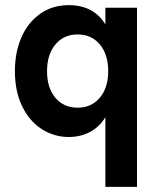

<svg xmlns="http://www.w3.org/2000/svg" viewBox="-20 -523 614 747"><path d="M390 -67Q367 -29 330 -9.5Q293 10 248 10Q190 10 142 -21Q94 -52 66 -110Q38 -168 38 -246Q38 -320 63.5 -378Q89 -436 136.5 -469.5Q184 -503 248 -503Q344 -503 390 -428V-493H513V204H390ZM401 -246Q401 -311 368.5 -350Q336 -389 282 -389Q228 -389 195.5 -350Q163 -311 163 -246Q163 -181 195.5 -142.5Q228 -104 282 -104Q336 -104 368.5 -143Q401 -182 401 -246Z"/></svg>

Font: Hanken Grotesk
Style: Bold
Weight: 700
Designer: Alfredo Marco Pradil
Foundry: Hanken Design Co.
Version: Version 3.014